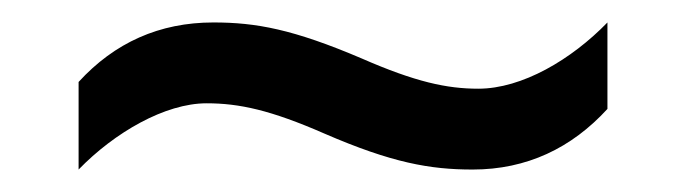

<svg xmlns="http://www.w3.org/2000/svg" viewBox="-20 -438 612 171"><path d="M269 -319C329 -293 363 -287 401 -287C449 -287 489 -306 521 -341V-418C489 -385 445 -359 406 -359C378 -359 350 -365 302 -386C241 -412 208 -418 170 -418C122 -418 82 -400 50 -365V-287C82 -320 127 -346 164 -346C193 -346 221 -340 269 -319Z"/></svg>

Font: Noto Sans Sunuwar
Style: Regular
Weight: 400
Designer: Anshuman Pandey
Foundry: Jamra Patel LLC
Version: Version 1.000